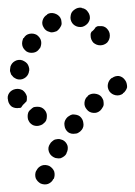

<svg xmlns="http://www.w3.org/2000/svg" viewBox="-28 -300 351 500"><path d="M113 146Q109 137 100 132Q90 128 81 131Q71 135 67 144L66 145Q62 154 65 164Q69 173 78 178Q88 182 97 179Q107 175 111 166H112Q116 156 113 146ZM148 80Q145 70 136 65Q131 63 126 62Q122 62 117 63Q112 64 108 68Q104 71 102 75Q96 84 99 94Q102 104 111 109Q116 112 120 112Q125 113 130 112Q135 110 139 107Q143 104 145 100V99Q150 90 148 80ZM189 20Q188 10 180 3Q176 0 171 -1Q166 -2 161 -2Q156 -1 152 2Q148 4 145 8Q138 17 140 27Q141 37 149 44Q153 47 158 48Q163 49 168 48Q173 48 177 45Q181 43 184 39L185 38Q191 30 189 20ZM68 28Q73 28 78 26Q82 25 86 21Q90 18 92 14Q94 9 94 4Q95 -6 88 -14Q81 -22 70 -22Q65 -22 60 -21Q56 -19 52 -15Q48 -12 46 -8Q44 -3 44 2Q44 7 45 11Q47 16 50 20Q54 24 58 26Q63 28 68 28ZM239 -20Q242 -24 242 -29Q242 -34 241 -39Q239 -44 236 -48Q230 -55 219 -56Q209 -57 201 -51V-50Q193 -44 192 -33Q191 -23 198 -15Q204 -7 215 -6Q225 -5 233 -12Q237 -16 239 -20ZM3 -22Q-5 -28 -7 -38V-39Q-10 -49 -4 -58Q2 -66 12 -68Q22 -70 31 -65Q39 -59 42 -49V-48Q42 -45 42 -42Q42 -39 41 -36Q39 -34 37 -32Q31 -27 27 -20Q26 -20 25 -19Q23 -19 22 -19Q12 -17 3 -22ZM299 -64Q302 -68 303 -73Q303 -78 302 -82Q301 -87 298 -91Q292 -100 282 -102Q272 -103 264 -97H263Q255 -91 253 -81Q251 -71 257 -62Q263 -54 273 -52Q283 -50 292 -56V-57Q296 -59 299 -64ZM-2 -115Q-1 -111 1 -106Q4 -102 7 -99Q11 -96 16 -94Q26 -91 35 -96Q44 -101 47 -111V-112Q49 -117 48 -122Q47 -127 45 -131Q43 -135 39 -138Q35 -141 30 -143Q20 -146 11 -141Q2 -136 -1 -126V-125Q-2 -120 -2 -115ZM30 -192Q29 -187 30 -182Q31 -177 34 -173Q37 -169 41 -166Q49 -161 60 -163Q70 -165 75 -174H76Q78 -178 79 -183Q80 -188 79 -193Q78 -198 75 -202Q72 -206 68 -209Q59 -214 49 -212Q39 -210 34 -201H33Q31 -197 30 -192ZM250 -226Q243 -233 232 -232Q229 -232 227 -232Q224 -231 221 -229Q217 -222 210 -217Q209 -215 208 -212Q208 -210 208 -207Q208 -197 215 -189Q223 -182 233 -182Q243 -182 251 -189Q258 -197 258 -207Q258 -208 258 -208Q258 -218 250 -226ZM83 -247Q80 -237 86 -228Q88 -224 92 -221Q96 -218 101 -217Q105 -215 110 -216Q115 -217 120 -219Q124 -222 127 -226Q130 -230 132 -235Q133 -239 132 -244Q132 -249 129 -254Q124 -262 114 -265Q104 -268 95 -263V-262Q86 -257 83 -247ZM166 -275Q157 -269 156 -259Q154 -249 160 -240Q166 -232 176 -230H177Q187 -228 196 -235Q204 -241 206 -251Q207 -261 201 -269Q195 -278 185 -279L184 -280Q174 -281 166 -275Z"/></svg>

Font: FRB American Cursive Dotted Black
Style: Bold Italic
Weight: 900
Italic angle: -25°
Version: Version 2.0;Modular Font Editor K font №1